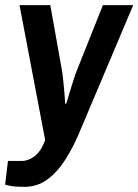

<svg xmlns="http://www.w3.org/2000/svg" viewBox="-27 -546 539 748"><path d="M68 182Q32 182 12.5 178Q-7 174 -7 173L4 81H58Q84 81 108.5 62Q133 43 149 0L49 -526H169L213 -279Q216 -264 218.5 -241Q221 -218 223 -195.5Q225 -173 226 -157.5Q227 -142 227 -142H231Q231 -142 235.5 -156.5Q240 -171 246.5 -193Q253 -215 260.5 -238Q268 -261 275 -278L374 -526H492L281 -27Q257 30 226.5 77.5Q196 125 157 153.5Q118 182 68 182Z"/></svg>

Font: Archivo Narrow
Style: Bold Italic
Weight: 700
Italic angle: -8°
Designer: Hector Gatti
Foundry: Omnibus-Type
Version: Version 3.002